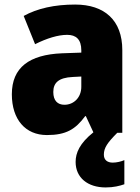

<svg xmlns="http://www.w3.org/2000/svg" viewBox="-20 -583 616 843"><path d="M436 96C436 66 452 43 495 0H517V-363C517 -494 439 -563 310 -563C219 -563 144 -546 84 -513L134 -389C186 -415 235 -430 275 -430C314 -430 337 -410 337 -362V-352L252 -349C109 -343 32 -287 32 -169C32 -59 91 10 186 10C270 10 311 -15 354 -73H357L390 -2C330 46 312 88 312 128C312 197 365 240 444 240C479 240 506 233 526 226V120C513 126 492 131 475 131C451 131 436 119 436 96ZM299 -245 337 -247V-202C337 -155 304 -123 263 -123C233 -123 214 -141 214 -179C214 -220 238 -242 299 -245Z"/></svg>

Font: Noto Sans Thai Looped SemiCondensed Black
Style: Regular
Weight: 900
Width: 4
Designer: Sasikarn Vongin, Ben Mitchell
Foundry: The Fontpad Ltd
Version: Version 1.001